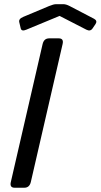

<svg xmlns="http://www.w3.org/2000/svg" viewBox="-20 -880 472 900"><path d="M70.3 -775.9Q66.4 -791.5 88.9 -800.8L210 -851.6Q231 -860.4 243.2 -860.4H277.3Q289.6 -860.4 306.6 -851.6L420.9 -792Q438 -782.7 427.7 -767.1L414.1 -747.1Q403.8 -731.4 385.3 -740.7L259.8 -805.2H258.8L103 -740.7Q81.1 -731.4 77.1 -747.1ZM48.8 0Q24.4 0 30.8 -26.9L179.7 -673.3Q186 -700.2 210.4 -700.2H255.4Q279.8 -700.2 273.4 -673.3L124.5 -26.9Q118.2 0 93.8 0Z"/></svg>

Font: Istok Web
Style: Italic
Weight: 400
Italic angle: -13°
Designer: Andrey V. Panov
Foundry: Andrey V. Panov
Version: Version 1.0.2g